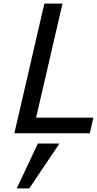

<svg xmlns="http://www.w3.org/2000/svg" viewBox="-20 -742 540 1069"><path d="M60 0 227 -722H328L181 -87H500L480 0ZM143 307H73L191 57H311Z"/></svg>

Font: Perun
Style: Italic
Weight: 400
Italic angle: -12°
Foundry: Copyright (c) Stefan Peev, Context Ltd, 2016
Version: Version 1.027